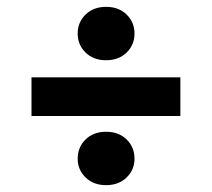

<svg xmlns="http://www.w3.org/2000/svg" viewBox="-20 -572 619 561"><path d="M72 -233V-346H507V-233ZM290 -31Q253 -31 230 -53.5Q207 -76 207 -108Q207 -142 230 -164.5Q253 -187 290 -187Q327 -187 350 -164.5Q373 -142 373 -108Q373 -76 350 -53.5Q327 -31 290 -31ZM290 -396Q253 -396 230 -418.5Q207 -441 207 -474Q207 -507 230 -529.5Q253 -552 290 -552Q327 -552 350 -529.5Q373 -507 373 -474Q373 -441 350 -418.5Q327 -396 290 -396Z"/></svg>

Font: DM Sans 9pt
Style: Bold
Weight: 700
Designer: Colophon Foundry, Jonny Pinhorn
Foundry: Colophon Foundry
Version: Version 4.004;gftools[0.9.30]